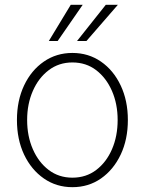

<svg xmlns="http://www.w3.org/2000/svg" viewBox="-20 -776 609 808"><path d="M284.7 11.7Q217.3 11.7 164.6 -24.9Q111.8 -61.5 81.5 -125.2Q51.3 -189 51.3 -271Q51.3 -353 81.5 -416.7Q111.8 -480.5 164.6 -516.8Q217.3 -553.2 284.7 -553.2Q352.1 -553.2 404.8 -516.8Q457.5 -480.5 487.8 -416.5Q518.1 -352.5 518.1 -271Q518.1 -189 487.8 -125.2Q457.5 -61.5 405 -24.9Q352.5 11.7 284.7 11.7ZM284.7 -28.3Q342.3 -28.3 385 -60.8Q427.7 -93.3 451.4 -148.2Q475.1 -203.1 475.1 -271Q475.1 -338.4 451.2 -393.3Q427.2 -448.2 384.8 -480.7Q342.3 -513.2 284.7 -513.2Q228 -513.2 185.1 -480.7Q142.1 -448.2 118.2 -393.3Q94.2 -338.4 94.2 -271Q94.2 -203.1 118.2 -148.2Q142.1 -93.3 184.8 -60.8Q227.5 -28.3 284.7 -28.3ZM304.2 -603.5 425.3 -755.9H476.1L343.8 -603.5ZM185.5 -603.5 277.8 -755.9H328.1L222.7 -603.5Z"/></svg>

Font: Inter Tight ExtraLight
Style: Regular
Weight: 250
Designer: Rasmus Andersson
Foundry: rsms
Version: Version 3.004